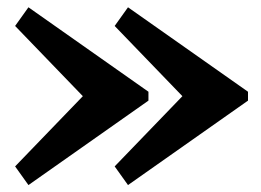

<svg xmlns="http://www.w3.org/2000/svg" viewBox="-20 -658 735 540"><path d="M213 -387.5 22.5 -585 60 -637.5 397.5 -400V-375L60 -137.5L22.5 -190ZM493 -387.5 302.5 -585 340 -637.5 677.5 -400V-375L340 -137.5L302.5 -190Z"/></svg>

Font: Besley* Narrow Heavy
Style: Regular
Weight: 800
Width: 4
Designer: Owen Earl
Foundry: indestructible type*
Version: Version 3.000; ttfautohint (v1.8.3)